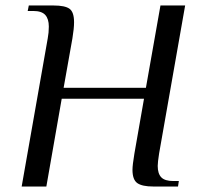

<svg xmlns="http://www.w3.org/2000/svg" viewBox="-20 -680 736 700"><path d="M154 -540Q158 -561 158 -583Q158 -611 145 -625.5Q132 -640 101 -640H81L85 -660H175Q217 -660 233.5 -648Q250 -636 250 -599Q250 -576 244 -540L212 -360H512L565 -660H655L560 -120Q555 -88 555 -75Q555 -47 568 -33.5Q581 -20 612 -20H632L629 0H539Q498 0 480.5 -12.5Q463 -25 463 -61Q463 -78 470 -120L505 -320H205L149 0H59Z"/></svg>

Font: Philosopher
Style: Italic
Weight: 400
Italic angle: -10°
Designer: Jovanny Lemonad
Foundry: Jovanny Lemonad
Version: Version 2.000